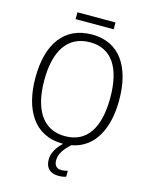

<svg xmlns="http://www.w3.org/2000/svg" viewBox="-150 -935 981 1248"><g transform="rotate(15 340.5 -310.5)"><path d="M468 -840H212V-794H468ZM327 125C327 82 353 45 397 5C551 -23 622 -168 622 -358C622 -578 530 -725 343 -725C155 -725 58 -586 58 -359C58 -149 145 10 341 10H343C304 47 279 89 279 132C279 189 311 219 368 219C389 219 405 216 418 211V171C409 174 394 178 376 178C344 178 327 159 327 125ZM118 -358C118 -552 190 -673 343 -673C489 -673 562 -559 562 -358C562 -160 492 -41 341 -41C191 -41 118 -163 118 -358Z"/></g></svg>

Font: Noto Sans SemiCondensed Light
Style: Regular
Weight: 300
Width: 4
Designer: Monotype Design Team
Foundry: Monotype Imaging Inc.
Version: Version 2.013